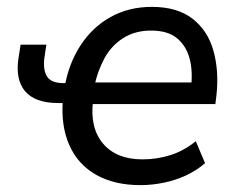

<svg xmlns="http://www.w3.org/2000/svg" viewBox="-20 -530 675 559"><path d="M389 9Q313 9 260 -21Q207 -51 182 -107Q157 -163 163 -239L170 -230H150Q82 -230 53 -264.5Q24 -299 34 -362L40 -400H115L109 -360Q105 -325 117.5 -306.5Q130 -288 165 -288H180L168 -276Q180 -345 214.5 -398Q249 -451 302 -480.5Q355 -510 422 -510Q496 -510 540.5 -475.5Q585 -441 601.5 -382Q618 -323 610 -251L607 -227H242L251 -237Q241 -158 280 -112Q319 -66 395 -66Q437 -66 476.5 -78.5Q516 -91 550 -119L577 -55Q553 -34 522 -19.5Q491 -5 456.5 2Q422 9 389 9ZM420 -441Q373 -441 338.5 -419Q304 -397 284 -360Q264 -323 255 -280L251 -290H554L536 -273Q542 -322 532 -359.5Q522 -397 495 -419Q468 -441 420 -441Z"/></svg>

Font: Nunitoga
Style: Medium Italic
Weight: 500
Italic angle: -9°
Designer: Vernon Adams
Foundry: Vernon Adams
Version: Version 1.0